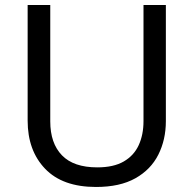

<svg xmlns="http://www.w3.org/2000/svg" viewBox="-20 -734 771 764"><path d="M640 -252Q640 -178 610 -118.5Q580 -59 518.5 -24.5Q457 10 362 10Q229 10 159.5 -62.5Q90 -135 90 -254V-714H180V-251Q180 -164 226.5 -116Q273 -68 367 -68Q432 -68 472.5 -91.5Q513 -115 532 -156.5Q551 -198 551 -252V-714H640Z"/></svg>

Font: Noto Sans Lao UI
Style: Regular
Weight: 400
Designer: Monotype Design Team
Foundry: Monotype Imaging Inc.
Version: Version 2.000